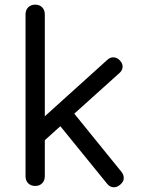

<svg xmlns="http://www.w3.org/2000/svg" viewBox="-20 -801 611 827"><path d="M164 -189 112 -245 442 -543Q455 -555 470 -554Q485 -553 497 -540Q509 -527 508 -512Q507 -497 494 -486ZM132 0Q113 0 101.5 -11.5Q90 -23 90 -42V-739Q90 -758 101.5 -769.5Q113 -781 132 -781Q150 -781 161.5 -769.5Q173 -758 173 -739V-42Q173 -23 161.5 -11.5Q150 0 132 0ZM497 -5Q483 7 467.5 5.5Q452 4 441 -10L224 -277L284 -331L503 -61Q514 -47 513 -32Q512 -17 497 -5Z"/></svg>

Font: Comfortaa Medium
Style: Regular
Weight: 500
Designer: Johan Aakerlund
Foundry: Johan Aakerlund
Version: Version 3.104; ttfautohint (v1.8.1.43-b0c9)